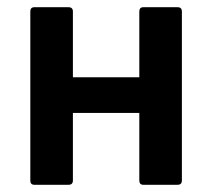

<svg xmlns="http://www.w3.org/2000/svg" viewBox="-20 -512 587 532"><path d="M75 0Q64 0 64 -12V-480Q64 -492 75 -492H170Q182 -492 182 -480V-298H366V-480Q366 -492 377 -492H472Q484 -492 484 -480V-12Q484 0 472 0H377Q366 0 366 -12V-199H182V-12Q182 0 170 0Z"/></svg>

Font: Sofia Sans
Style: Bold
Weight: 700
Designer: Botio Nikoltchev, Ani Petrova
Foundry: lettersoup
Version: Version 4.100; ttfautohint (v1.8.4.7-5d5b)